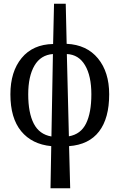

<svg xmlns="http://www.w3.org/2000/svg" viewBox="-20 -780 644 1034"><path d="M252 234 256 7Q152 -3 94 -73.5Q36 -144 36 -272Q36 -394 96.5 -467.5Q157 -541 266 -543L271 -760H334L339 -544Q447 -539 507.5 -465.5Q568 -392 568 -272Q568 -143 513.5 -72Q459 -1 352 7L358 234ZM472 -272Q472 -371 438 -428.5Q404 -486 340 -489L351 -46Q415 -57 443.5 -115Q472 -173 472 -272ZM132 -272Q132 -172 162 -114Q192 -56 257 -45L265 -489Q199 -484 165.5 -426.5Q132 -369 132 -272Z"/></svg>

Font: Noto Serif ExtraCondensed Medium
Style: Regular
Weight: 500
Width: 2
Designer: Monotype Design Team
Foundry: Monotype Imaging Inc.
Version: Version 2.015